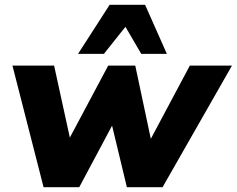

<svg xmlns="http://www.w3.org/2000/svg" viewBox="-20 -782 989 802"><path d="M162 0 32 -508H206L279 -174H254L432 -508H545L616 -174H595L773 -508H949L659 0H510L427 -345H495L311 0ZM306 -557 438 -762H586L677 -557H570L504 -670L414 -557Z"/></svg>

Font: Mulish ExtraLight Black
Style: Italic
Weight: 900
Italic angle: -9°
Version: Version 3.603